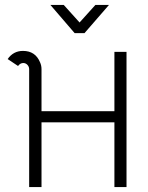

<svg xmlns="http://www.w3.org/2000/svg" viewBox="-20 -757 600 777"><path d="M322 -623H282L184 -737H238L302 -666L366 -737H421ZM98 -477Q98 -487 91 -494.5Q84 -502 74 -502Q62 -502 53 -490L11 -518Q34 -551 73 -551Q123 -551 142 -505Q148 -492 148 -477V-307H443V-547H492V0H443V-262H148V0H98Z"/></svg>

Font: Bhavuka
Style: Regular
Weight: 400
Version: 2.94.0; ttfautohint (v1.2) -l 7 -r 28 -G 50 -x 13 -D deva -f